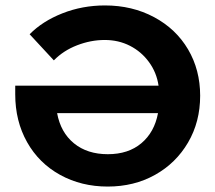

<svg xmlns="http://www.w3.org/2000/svg" viewBox="-20 -675 791 706"><path d="M716 -323Q716 -227 671.5 -151Q627 -75 550 -32Q473 11 376 11Q279 11 201 -32Q123 -75 79.5 -152.5Q36 -230 36 -328V-360H563Q556 -408 528 -446.5Q500 -485 458 -506.5Q416 -528 365 -528Q314 -528 263.5 -508.5Q213 -489 178 -453L89 -549Q136 -597 209.5 -626Q283 -655 366 -655Q466 -655 546.5 -612Q627 -569 671.5 -493.5Q716 -418 716 -323ZM561 -259H190Q203 -188 252 -148Q301 -108 376.5 -108Q452 -108 500 -148.5Q548 -189 561 -259Z"/></svg>

Font: Montserrat Ace
Style: Bold
Weight: 700
Designer: Julieta Ulanovsky
Foundry: Julieta Ulanovsky
Version: Version 1